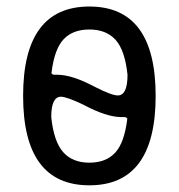

<svg xmlns="http://www.w3.org/2000/svg" viewBox="-20 -550 540 580"><path d="M164.1 -257.8Q134.8 -257.8 134.8 -196.3Q142.6 -122.1 170.9 -90.3Q199.2 -58.6 250 -58.6Q299.8 -58.6 327.6 -88.4Q355.5 -118.2 364.3 -189.5Q365.2 -192.4 362.3 -194.3Q359.4 -196.3 356.4 -196.3H346.7Q301.8 -196.3 232.4 -233.4Q181.6 -257.8 164.1 -257.8ZM250 -460.9Q200.2 -460.9 172.4 -431.6Q144.5 -402.3 135.7 -331.1Q134.8 -328.1 137.7 -326.2Q140.6 -324.2 143.6 -324.2H153.3Q198.2 -324.2 267.6 -287.1Q317.4 -261.7 335.9 -261.7Q365.2 -261.7 365.2 -324.2Q357.4 -398.4 329.1 -429.7Q300.8 -460.9 250 -460.9ZM450.2 -260.3Q450.2 9.8 250 9.8Q49.8 9.8 49.8 -260.3Q49.8 -530.3 250 -530.3Q450.2 -530.3 450.2 -260.3Z"/></svg>

Font: Rounded Mgen+ 1m regular
Style: Regular
Weight: 400
Designer: [Source Han Sans]
Ryoko NISHIZUKA  (kana & ideographs); Paul D. Hunt (Latin, Greek & Cyrillic); Wenlong ZHANG  (bopomofo
Version: Version 1.059.20150602